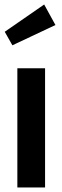

<svg xmlns="http://www.w3.org/2000/svg" viewBox="-20 -832 277 852"><path d="M180 0H57V-529H180ZM226 -721 35 -631 1 -691 176 -812Z"/></svg>

Font: Fira Sans Compressed Medium
Style: Regular
Weight: 500
Width: 1
Designer: bBox Type GmbH & Carrois Corporate GbR & Edenspiekermann AG
Foundry: bBox Type GmbH & Carrois Corporate GbR & Edenspiekermann AG
Version: Version 4.301